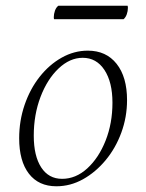

<svg xmlns="http://www.w3.org/2000/svg" viewBox="-20 -639 510 671"><path d="M177 12Q115 12 81 -32Q47 -76 47 -156Q47 -217 66 -272.5Q85 -328 118.5 -370.5Q152 -413 195.5 -437.5Q239 -462 287 -462Q351 -462 387.5 -416Q424 -370 424 -289Q424 -230 404 -175.5Q384 -121 349 -79Q314 -37 270 -12.5Q226 12 177 12ZM197 -14Q245 -14 285 -50.5Q325 -87 349 -147.5Q373 -208 373 -280Q373 -352 345 -394.5Q317 -437 269 -437Q224 -437 184.5 -399.5Q145 -362 121.5 -300Q98 -238 98 -165Q98 -94 124 -54Q150 -14 197 -14ZM412 -572H169Q168 -574 168 -579Q168 -590 172 -601.5Q176 -613 184 -619H426Q426 -618 426.5 -616.5Q427 -615 427 -612Q427 -600 423 -589Q419 -578 412 -572Z"/></svg>

Font: Petrona ExtraLight
Style: Italic
Weight: 200
Italic angle: -9°
Designer: Ringo R. Seeber
Foundry: Ringo R. Seeber
Version: Version 2.001; ttfautohint (v1.8.3)